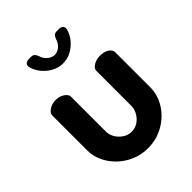

<svg xmlns="http://www.w3.org/2000/svg" viewBox="-205 -817 934 934"><g transform="rotate(-45 262.0 -349.5)"><path d="M263 9Q203 9 153.5 -19.5Q104 -48 74.5 -94.5Q45 -141 45 -194V-434Q45 -449 64.5 -462Q84 -475 110 -475Q136 -475 155 -462Q174 -449 174 -434V-194Q174 -171 186 -151Q198 -131 218 -117.5Q238 -104 262 -104Q287 -104 306.5 -117Q326 -130 338 -151Q350 -172 350 -194V-435Q350 -451 369.5 -463Q389 -475 414 -475Q443 -475 461 -463Q479 -451 479 -435V-194Q479 -140 449.5 -93.5Q420 -47 370.5 -19Q321 9 263 9ZM262 -575Q218 -575 180.5 -605.5Q143 -636 132 -679Q129 -693 136.5 -700.5Q144 -708 158 -708H174Q186 -708 192.5 -701.5Q199 -695 203 -684Q209 -661 226.5 -647Q244 -633 262 -633Q282 -633 298 -647Q314 -661 321 -684Q325 -695 331.5 -701.5Q338 -708 350 -708H366Q379 -708 387 -700Q395 -692 391 -678Q380 -636 343 -605.5Q306 -575 262 -575Z"/></g></svg>

Font: Dosis
Style: Bold
Weight: 700
Designer: EdgarTolentino, PabloImpallari, IginoMarini
Foundry: EdgarTolentino, PabloImpallari, IginoMarini
Version: Version 3.001; ttfautohint (v1.8.2)